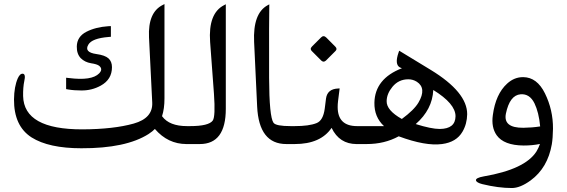

<svg xmlns="http://www.w3.org/2000/svg" viewBox="-20 -718 2825 957"><path d="M391.1 -73.2C196.3 -72.8 97.7 -127.9 95.2 -239.3C94.7 -268.1 96.7 -293 101.1 -314C106.4 -336.9 104 -349.1 94.2 -350.6C84.5 -351.6 76.2 -344.2 68.8 -328.1C56.6 -300.3 50.3 -265.1 49.8 -222.7C49.3 -134.3 78.1 -71.3 137.2 -33.2C194.3 2.9 277.3 21 385.3 21C534.2 21.5 645.5 -2.4 720.2 -49.8C734.4 -59.1 744.6 -67.4 752 -75.2C795.4 -24.9 847.7 0 909.7 0H929.7V-89.4H912.1C853.5 -89.4 812.5 -105.5 788.6 -137.7L787.6 -138.7C795.9 -164.1 799.8 -193.4 799.8 -227.1V-697.8L791.5 -693.4C741.7 -668.9 718.8 -615.2 722.7 -532.2L738.8 -207C741.2 -154.8 710.4 -120.1 646.5 -102.1C580.6 -83.5 495.1 -73.7 391.1 -73.2ZM520 -587.4C477.5 -584.5 440.9 -575.2 410.6 -559.6C379.4 -543.5 363.3 -519 362.8 -486.3C362.3 -461.4 369.1 -442.4 382.3 -428.2C396 -414.6 413.1 -406.2 433.6 -402.8C453.6 -399.9 467.3 -395.5 474.1 -390.1C487.8 -378.9 487.8 -366.2 474.1 -352.1C449.7 -327.1 399.4 -319.3 323.2 -329.1L309.6 -330.6V-273.9L319.8 -272C339.8 -268.6 361.8 -267.1 384.8 -267.1C420.4 -266.6 452.6 -274.9 481.9 -291C519.5 -311.5 538.1 -342.3 538.1 -383.3C538.1 -401.9 532.2 -416.5 521 -426.8C509.3 -437.5 488.8 -444.8 460 -448.7C418.5 -454.6 405.3 -470.2 420.4 -495.6C432.6 -516.6 466.3 -529.3 521.5 -533.7L532.7 -534.7V-587.9Z M976.1 0C1062.5 0 1105.5 -58.6 1105.5 -175.8V-696.8L1097.2 -692.4C1043.9 -665.5 1020.5 -604.5 1027.3 -508.8L1046.4 -251C1051.8 -175.3 1049.8 -130.4 1040.5 -117.2C1027.3 -98.6 989.3 -89.4 926.8 -89.4H905.3V0H976.1Z M1451.7 0V-89.4H1429.2C1379.9 -89.4 1351.6 -94.7 1343.3 -106C1329.1 -126 1321.8 -200.7 1321.3 -330.1C1320.8 -531.2 1321.3 -653.3 1322.3 -696.3L1314 -691.9C1264.6 -665 1242.2 -604 1246.6 -508.8L1261.7 -187C1267.6 -62.5 1315.9 0 1407.2 0Z M1777.3 -89.4H1759.8C1695.3 -89.4 1663.1 -121.1 1663.1 -184.6C1663.1 -193.8 1663.6 -204.1 1665 -214.4L1672.9 -277.3L1665.5 -276.9C1629.4 -275.4 1609.4 -258.8 1605 -227.1L1598.6 -176.3C1593.3 -137.2 1580.1 -113.3 1558.1 -104.5C1532.7 -94.2 1496.1 -89.4 1448.7 -89.4H1427.2V0H1449.2C1535.2 0 1596.2 -26.9 1632.8 -80.6C1658.7 -26.9 1700.2 0 1757.3 0H1777.3ZM1606.4 -530.8C1602.1 -535.2 1597.2 -537.6 1592.8 -537.6C1588.4 -537.6 1584.5 -535.6 1580.1 -531.2L1535.6 -486.8C1531.2 -482.4 1528.8 -478 1528.8 -474.1C1528.8 -470.2 1530.8 -466.8 1534.2 -463.4L1581.5 -416C1585.4 -412.6 1589.4 -410.6 1592.8 -410.6C1596.7 -410.6 1600.6 -412.6 1604.5 -416L1652.3 -463.9C1655.8 -467.3 1657.2 -470.7 1657.2 -474.1C1657.2 -477.5 1655.3 -481.4 1651.9 -484.9Z M1752.9 -89.4V0H1807.6C1866.7 0 1919.9 -12.7 1967.3 -38.6C2056.6 -5.4 2128.4 7.3 2183.1 0C2231.4 -6.3 2265.1 -26.9 2285.2 -61.5C2300.3 -87.4 2308.1 -116.7 2308.6 -148.4C2309.1 -221.7 2248.5 -295.4 2127 -369.6L1969.7 -465.3L1966.8 -457C1952.6 -416.5 1955.1 -391.6 1973.6 -381.8C1977.1 -380.4 1980 -379.4 1983.4 -377.9C1893.6 -343.3 1847.7 -285.6 1846.2 -206.1C1845.2 -158.7 1861.3 -119.6 1894 -89.4H1752.9ZM2139.6 -269.5C2213.4 -224.1 2250.5 -180.2 2250.5 -138.7C2250 -96.7 2224.1 -75.7 2171.9 -75.2C2143.6 -75.2 2103.5 -83.5 2052.2 -99.6C2107.4 -147.9 2136.7 -204.6 2139.6 -269.5ZM2065.9 -207C2051.3 -182.1 2023.4 -154.8 1982.9 -125C1931.6 -153.8 1906.2 -183.6 1907.2 -214.4C1907.7 -239.3 1917.5 -262.7 1936 -285.2C1956.5 -310.1 1982.9 -322.8 2015.1 -322.8C2030.3 -322.8 2044.4 -318.8 2057.6 -310.5C2090.8 -289.1 2093.8 -254.4 2065.9 -207Z M2625 181.2C2681.6 139.6 2716.8 79.6 2730.5 1C2733.9 -19.5 2735.8 -45.4 2736.3 -76.2C2736.8 -139.2 2723.1 -197.8 2696.3 -252.4C2669.9 -306.2 2633.8 -333 2588.4 -333.5C2558.6 -334 2531.7 -323.2 2507.8 -301.3C2469.7 -266.6 2445.8 -214.4 2436.5 -144.5C2430.7 -104 2437 -70.3 2455.6 -43.9C2479.5 -10.3 2524.4 6.8 2589.8 7.3C2618.7 7.3 2645.5 4.9 2671.4 -0.5C2667 12.7 2661.1 24.9 2653.8 37.1C2616.2 96.2 2528.8 137.7 2391.6 161.1C2363.8 166 2350.6 172.9 2352.5 181.2C2354 188.5 2364.7 194.8 2383.8 199.7C2437.5 212.9 2486.8 219.2 2531.2 219.2C2559.1 219.2 2590.3 206.5 2625 181.2ZM2574.7 -248C2604.5 -250.5 2627.9 -235.8 2644 -203.1C2658.2 -173.8 2668 -135.3 2672.4 -87.9C2645 -83.5 2617.2 -81.5 2588.4 -81.1C2521 -80.6 2492.2 -104 2501.5 -151.4C2514.2 -212.9 2538.6 -245.1 2574.7 -248Z"/></svg>

Font: Gandom
Style: Regular
Weight: 400
Foundry: DejaVu fonts team - Redesigned by Saber Rastikerdar - Based on Samim Font
Version: Version 0.8